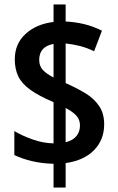

<svg xmlns="http://www.w3.org/2000/svg" viewBox="-20 -779 528 857"><path d="M219 -48Q169 -49 124 -59.5Q79 -70 44 -87V-194Q77 -174 124.5 -157Q172 -140 219 -139V-323Q153 -351 115 -378.5Q77 -406 61.5 -438.5Q46 -471 46 -514Q46 -584 94.5 -628Q143 -672 219 -681V-759H273V-683Q315 -681 355 -671.5Q395 -662 435 -642L400 -550Q368 -566 335.5 -574Q303 -582 273 -585V-408Q321 -387 360 -363.5Q399 -340 422 -306.5Q445 -273 445 -224Q445 -156 400.5 -109.5Q356 -63 273 -51V58H219ZM219 -583Q155 -571 155 -512Q155 -485 170 -468Q185 -451 219 -433ZM273 -144Q305 -152 321 -171.5Q337 -191 337 -219Q337 -245 320.5 -263Q304 -281 273 -297Z"/></svg>

Font: Noto Sans Gujarati Condensed SemiBold
Style: Regular
Weight: 600
Width: 3
Designer: Jelle Bosma - Monotype Design Team, Universal Thirst
Foundry: Monotype Imaging Inc.
Version: Version 2.106; ttfautohint (v1.8.4.7-5d5b)